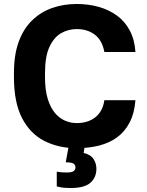

<svg xmlns="http://www.w3.org/2000/svg" viewBox="-20 -732 739 964"><path d="M365 12Q274 12 202.5 -24.5Q131 -61 90.5 -139.5Q50 -218 50 -345V-365Q50 -457 74 -522.5Q98 -588 141.5 -630Q185 -672 242 -692Q299 -712 365 -712Q424 -712 475.5 -697.5Q527 -683 567 -654Q607 -625 631.5 -579Q656 -533 660 -471H504Q493 -530 456 -558Q419 -586 365 -586Q323 -586 287 -565.5Q251 -545 228.5 -497Q206 -449 206 -365V-345Q206 -279 220 -234.5Q234 -190 257 -163.5Q280 -137 308 -125.5Q336 -114 365 -114Q422 -114 459 -143.5Q496 -173 504 -229H660Q655 -164 631 -117.5Q607 -71 568 -42.5Q529 -14 477 -1Q425 12 365 12ZM335 212Q318 212 305 211Q292 210 283 208Q278 207 273.5 206Q269 205 265 204V130L279 132Q286 133 295 133.5Q304 134 315 134Q342 134 350.5 126.5Q359 119 359 109Q359 98 350.5 90.5Q342 83 310 83L327 -10H407L400 36Q437 45 450.5 67.5Q464 90 464 115Q464 159 434 185.5Q404 212 335 212Z"/></svg>

Font: Golos Text SemiBold
Style: Regular
Weight: 600
Designer: A.Korolkova, Vitaly Kuzmin
Foundry: ParaType Ltd
Version: Version 2.004